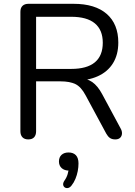

<svg xmlns="http://www.w3.org/2000/svg" viewBox="-20 -725 709 1008"><path d="M128.3 6.9Q108.4 6.9 97.7 -4.5Q87.1 -15.9 87.1 -35.7V-662.8Q87.1 -683.7 98.2 -694.3Q109.4 -705 129.3 -705H366Q479.4 -705 540.3 -651.9Q601.1 -598.8 601.1 -501.4Q601.1 -438.5 573.4 -393.4Q545.7 -348.3 493.1 -324.6Q440.4 -300.9 366 -300.9L376.1 -314.3H395.8Q435.3 -314.3 464.2 -294.3Q493.1 -274.3 516.6 -230.3L612.8 -51.5Q621.1 -37.4 620.4 -23.7Q619.6 -10.1 610.7 -1.6Q601.7 6.9 585.3 6.9Q567.8 6.9 556.9 -0.8Q546 -8.6 537.8 -23.6L428.9 -225.5Q405.6 -269.1 376 -283.5Q346.5 -297.9 297.3 -297.9H169.5V-35.7Q169.5 -15.9 159.3 -4.5Q149.1 6.9 128.3 6.9ZM169.5 -363.2H353.6Q436.4 -363.2 478 -397.8Q519.6 -432.4 519.6 -500.5Q519.6 -567.7 478 -602.3Q436.4 -636.9 353.6 -636.9H169.5ZM354.9 249.9Q346.4 260.3 336.6 262.1Q326.7 263.8 319.6 258.6Q312.5 253.5 311.5 244.1Q310.6 234.7 319 222.3Q330 206.8 335.3 188.7Q340.6 170.7 340.6 156.1L343.6 170.7Q318.1 170.7 303.8 157.6Q289.5 144.5 289.5 122.9Q289.5 100.7 303 88.1Q316.5 75.5 340 75.5Q364.6 75.5 378.4 89.8Q392.1 104.2 392.1 133.3Q392.1 152.2 388.2 173.2Q384.2 194.1 376 214Q367.8 234 354.9 249.9Z"/></svg>

Font: Nunito ExtraLight
Style: Regular
Weight: 200
Designer: Vernon Adams
Foundry: Vernon Adams
Version: Version 3.602